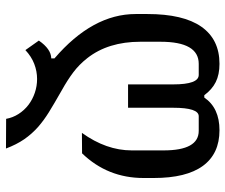

<svg xmlns="http://www.w3.org/2000/svg" viewBox="-76 -470 754 642"><g transform="rotate(90 301.0 -149.0)"><path d="M403.3 99.6Q381.8 81.1 355.5 64.7Q329.1 48.3 281.2 21Q248.5 2.9 222.2 -16.8Q195.8 -36.6 174.3 -64Q119.6 -133.8 119.6 -241.2V-308.6Q119.6 -436.5 193.4 -436.5H230.5Q262.2 -436.5 262.2 -351.1V-200.2H340.3V-351.1Q340.3 -436.5 368.7 -436.5H417.5Q482.9 -436.5 482.9 -319.3V-212.4Q482.9 -127.4 424.3 -45.9L492.7 -46.4Q575.2 -131.8 575.2 -252V-286.1Q575.2 -395 534.7 -450.4Q494.1 -505.9 415.5 -505.9Q340.8 -505.9 306.2 -455.1H298.3Q279.3 -481 254.4 -493.4Q229.5 -505.9 193.4 -505.9Q111.8 -505.9 69.3 -445.3Q26.9 -384.8 26.9 -264.6V-225.6Q26.9 -81.5 175.3 45.9V56.6Q144 57.1 115.7 98.1L147.5 143.1Q168.9 123 193.6 113.5Q218.3 104 244.1 104Q268.1 104 290.3 111.6Q312.5 119.1 330.6 132.8Q349.1 147 361.3 166.3Q373.5 185.5 377.4 207.5L476.6 208Q463.4 172.9 445.6 147Q427.7 121.1 403.3 99.6Z"/></g></svg>

Font: Hack Dev
Style: Regular
Weight: 400
Designer: Christopher Simpkins
Foundry: Christopher Simpkins
Version: Version 2.0315